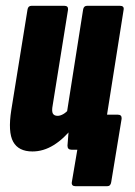

<svg xmlns="http://www.w3.org/2000/svg" viewBox="-20 -517 465 663"><path d="M241 126Q226 126 228 112L247 0H236L349 -121H387Q401 -121 400 -107L364 112Q362 126 350 126ZM92 6Q44 6 25.5 -27.5Q7 -61 19 -137L75 -484Q77 -497 89 -497H202Q216 -497 215 -484L162 -154Q158 -133 162.5 -125Q167 -117 179 -117Q188 -117 198.5 -123Q209 -129 219 -141L233 -79Q201 -38 165.5 -16Q130 6 92 6ZM227 0Q213 0 213 -14Q214 -29 216 -52.5Q218 -76 220 -94L211 -128L267 -484Q269 -497 281 -497H394Q409 -497 407 -484L351 -130Q346 -97 341.5 -67Q337 -37 335 -14Q334 0 321 0Z"/></svg>

Font: Sofia Sans Extra Condensed Black
Style: Italic
Weight: 900
Italic angle: -9°
Version: Version 4.100